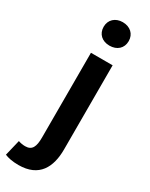

<svg xmlns="http://www.w3.org/2000/svg" viewBox="-317 -859 886 1135"><g transform="rotate(30 126.0 -291.0)"><path d="M40 229C181 229 228 135 228 14V-560H80V18C80 81 66 113 19 113C2 113 -13 110 -28 105L-54 213C-32 222 -3 229 40 229ZM153 -651C204 -651 239 -682 239 -731C239 -779 204 -811 153 -811C103 -811 68 -779 68 -731C68 -682 103 -651 153 -651Z"/></g></svg>

Font: Source Han Sans KR
Style: Bold
Weight: 700
Designer: Ryoko NISHIZUKA 西塚涼子 (kana, bopomofo & ideographs); Paul D. Hunt (Latin, Greek & Cyrillic); Sandoll Communications 산돌커뮤니
Foundry: Adobe
Version: Version 2.004;hotconv 1.0.118;makeotfexe 2.5.65603